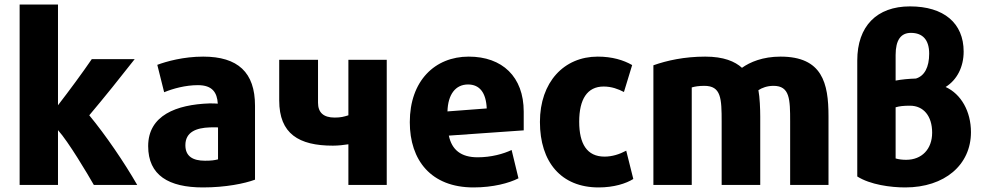

<svg xmlns="http://www.w3.org/2000/svg" viewBox="-20 -800 4306 841"><path d="M581 10H391C363 -39 280 -179 234 -230V10H66V-780H234V-339C285 -405 341 -481 382 -541H570C509 -463 436 -372 371 -295C443 -208 524 -89 581 10Z M1097 -13C1051 4 968 21 869 21C719 21 629 -32 629 -160C629 -295 753 -342 897 -347C911 -347 925 -347 934 -346C931 -395 910 -427 847 -427C792 -427 738 -412 699 -396L669 -516C709 -531 784 -552 870 -552C1022 -552 1097 -483 1097 -337ZM935 -102V-242C924 -242 911 -243 899 -242C840 -240 792 -222 792 -164C792 -115 825 -96 878 -96C906 -96 919 -98 935 -102Z M1674 10H1506V-168C1487 -165 1462 -162 1438 -162C1289 -162 1203 -214 1203 -360V-538H1373V-350C1373 -308 1396 -285 1446 -285C1473 -285 1487 -289 1506 -295V-538H1674Z M2274 -229 1946 -206C1959 -144 1999 -111 2072 -111C2132 -111 2185 -126 2221 -143L2251 -19C2210 2 2140 21 2054 21C1868 21 1775 -98 1775 -265C1775 -446 1885 -552 2033 -552C2180 -552 2274 -464 2274 -311ZM2112 -325C2109 -394 2081 -430 2030 -430C1975 -430 1942 -386 1940 -312Z M2754 -16C2722 4 2669 21 2602 21C2438 21 2345 -90 2345 -266C2345 -440 2450 -552 2598 -552C2661 -552 2711 -537 2749 -515C2747 -510 2715 -402 2713 -397C2688 -410 2659 -421 2624 -421C2552 -421 2517 -365 2517 -267C2517 -170 2551 -114 2628 -114C2661 -114 2693 -124 2723 -140Z M3609 10H3441V-267C3441 -365 3440 -424 3368 -424C3340 -424 3317 -415 3302 -405C3308 -374 3310 -322 3310 -289V10H3141V-266C3141 -369 3139 -424 3065 -424C3041 -424 3023 -421 3010 -417V10H2842V-514C2901 -535 2978 -552 3069 -552C3150 -552 3199 -531 3230 -503C3265 -528 3321 -552 3399 -552C3582 -552 3609 -436 3609 -291Z M4201 -574C4201 -507 4172 -450 4122 -419C4190 -388 4233 -312 4233 -221C4233 -78 4118 21 3945 21C3881 21 3792 9 3735 -27V-535C3735 -685 3820 -772 3966 -772C4114 -772 4201 -699 4201 -574ZM4063 -219C4063 -292 4025 -337 3966 -337C3937 -337 3920 -335 3903 -330V-106C3916 -102 3932 -100 3949 -100C4018 -100 4063 -147 4063 -219ZM3903 -447C3928 -452 3961 -455 3992 -456C4029 -467 4050 -505 4050 -565C4050 -625 4022 -656 3970 -656C3926 -656 3903 -625 3903 -559Z"/></svg>

Font: Repo ExtraBold
Style: Bold
Weight: 700
Designer: Stefan Peev
Foundry: Context Ltd
Version: Version 1.502